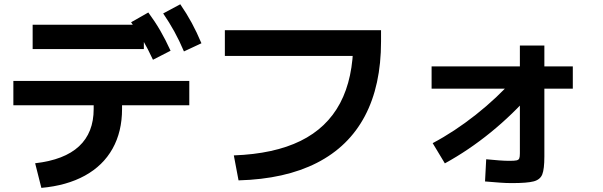

<svg xmlns="http://www.w3.org/2000/svg" viewBox="-20 -838 2852 908"><path d="M423 -322.4V-340.1H43.2V-455.2H875.2V-340.1H557.2V-322.4Q557.2 -215.2 512.3 -135Q467.5 -54.8 381.6 -7.5Q295.7 39.8 175.6 50.5L146.2 -65.9Q284.4 -81.7 353.7 -146.1Q423 -210.5 423 -322.4ZM134.4 -721H660.3V-605.8H134.4ZM599.9 -732.7 681.4 -779Q712.7 -736.6 737.8 -693.5Q762.8 -650.3 786.7 -598.1L703.4 -555.4Q679.6 -606.9 655.1 -649Q630.5 -691 599.9 -732.7ZM751.7 -774.4 832.6 -817.8Q863.2 -773.3 886.9 -729.5Q910.7 -685.6 932.6 -633.4L849.9 -594.8Q828 -646.4 804.4 -689.1Q780.8 -731.9 751.7 -774.4Z M1650.7 -641.7 1714.5 -573.4H1043.4V-695.2H1782V-641.7Q1782 -433.6 1705.5 -289.1Q1629 -144.6 1478.5 -67.8Q1328.1 9 1108.1 15L1085.8 -103.1Q1275.9 -110.1 1401.2 -171.6Q1526.4 -233.1 1588.6 -350.6Q1650.7 -468 1650.7 -641.7Z M2412.6 -466.7 2496.7 -401.3Q2404.1 -296 2300.3 -211.7Q2196.6 -127.3 2083.8 -65.4L2026.2 -161Q2128.7 -215.2 2230 -295.2Q2331.3 -375.2 2412.6 -466.7ZM2273.8 20.1 2279.3 -84.8Q2313.2 -81.3 2341.2 -79.4Q2369.2 -77.4 2388.6 -77.4Q2413.2 -77.4 2423 -79.6Q2432.7 -81.8 2435.7 -88.9Q2438.6 -96 2438.6 -112.8V-622.7H2554.4V-98.2Q2554.4 -38.6 2544.6 -13.6Q2534.8 11.5 2504.1 19.7Q2473.4 27.9 2400.3 27.9Q2373.5 27.9 2344.1 25.7Q2314.7 23.6 2273.8 20.1ZM2021.1 -524H2688.9V-418.7H2021.1Z"/></svg>

Font: WEMIX Pretendard Variable
Style: Regular
Weight: 400
Designer: Base glyphs from Inter by Rasmus Andersson; Hangeul glyphs from Noto Sans CJK(Source Han Sans) by Jang Soo-young and Kan
Foundry: Kil Hyung-jin
Version: Version 1.000;Glyphs 3.2 (3208)